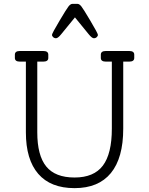

<svg xmlns="http://www.w3.org/2000/svg" viewBox="-20 -964 772 994"><path d="M270 -766Q261 -766 255 -772Q249 -778 249 -783Q249 -791 289 -858Q324 -917 334.5 -930.5Q345 -944 355 -944H381Q391 -944 401.5 -930.5Q412 -917 447 -858Q487 -791 487 -783Q487 -778 481 -772Q475 -766 466 -766Q456 -766 439 -787L368 -874L297 -787Q280 -766 270 -766ZM649 -700Q675 -700 675 -681V-664Q675 -645 649 -645H618V-298Q618 -146 554 -68Q490 10 366 10Q242 10 178 -64Q114 -138 114 -279V-645H83Q57 -645 57 -664V-681Q57 -700 83 -700H204Q230 -700 230 -681V-664Q230 -645 204 -645H173V-279Q173 -159 219.5 -102Q266 -45 366 -45Q466 -45 512.5 -106.5Q559 -168 559 -298V-645H528Q502 -645 502 -664V-681Q502 -700 528 -700Z"/></svg>

Font: Solway Light
Style: Regular
Weight: 300
Designer: Mariya V. Pigoulevskaya
Foundry: The Northern Block Ltd.
Version: Version 1.000;hotconv 1.0.109;makeotfexe 2.5.65596